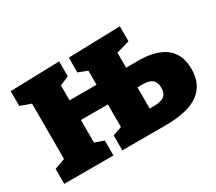

<svg xmlns="http://www.w3.org/2000/svg" viewBox="-105 -748 1074 956"><g transform="rotate(-30 432.5 -270.5)"><path d="M651 -347Q752 -347 806 -305.5Q860 -264 860 -179Q860 -90 798.5 -45Q737 0 607 0H359V-86L411 -104V-234H256V-104L308 -86V0H25V-86L86 -108V-426L25 -448V-533L308 -541V-455L256 -433V-347H411V-428L359 -448V-533L657 -541V-455L581 -433V-347ZM602 -112Q645 -112 664 -126Q683 -140 683 -174Q683 -205 665.5 -219.5Q648 -234 612 -234H581V-112Z"/></g></svg>

Font: Bitter Pro ExtraBold
Style: Regular
Weight: 800
Designer: Sol Matas, and Bitter project Authors
Foundry: Sol Matas
Version: Version 1.010